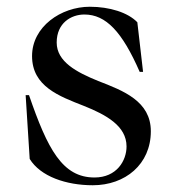

<svg xmlns="http://www.w3.org/2000/svg" viewBox="-20 -535 513 569"><path d="M255 14C351 14 427 -48 427 -146C427 -235 346 -266 271 -295C207 -321 148 -352 148 -409C148 -467 191 -492 230 -492C294 -492 342 -441 394 -322H404L387 -469C359 -498 305 -515 246 -515C161 -515 75 -456 75 -369C75 -279 155 -250 229 -221C294 -195 355 -162 355 -101C355 -59 326 -9 260 -9C165 -9 121 -93 66 -253H56L68 -64C100 -12 176 14 255 14Z"/></svg>

Font: Sprat Condesed
Style: Regular
Weight: 400
Width: 3
Designer: Ethan Nakache
Foundry: Collletttivo
Version: Version 2.000;Glyphs 3.2 (3217)